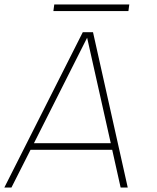

<svg xmlns="http://www.w3.org/2000/svg" viewBox="-50 -845 706 865"><path d="M323 -700H369L525.5 0H493.5L455.5 -170H87.5L1.5 0H-30.5ZM103 -200H449L342.5 -675ZM194.5 -825H532.5L528.5 -795H190.5Z"/></svg>

Font: Urbanist Thin
Style: Italic
Weight: 100
Italic angle: -8°
Designer: Corey Hu
Foundry: Corey Hu
Version: Version 1.321; ttfautohint (v1.8.4.7-5d5b)